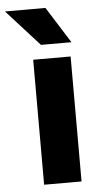

<svg xmlns="http://www.w3.org/2000/svg" viewBox="-102 -793 430 828"><g transform="rotate(-5 113.0 -379.5)"><path d="M-48 -759H127L226 -602H94ZM55 -541H217V0H55Z"/></g></svg>

Font: Freesentation 9 Black
Style: Regular
Weight: 900
Designer: glyphs from Roboto by Christian Robertson / Hangul glyphs from Noto Sans CJK(Source Han Sans) by Jang Soo-young and Kang
Foundry: PT&
Version: Version 2.001